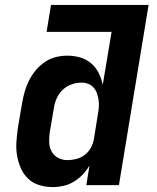

<svg xmlns="http://www.w3.org/2000/svg" viewBox="-20 -755 640 783"><path d="M196 8Q167 8 140.5 0Q114 -8 95 -26Q76 -44 65 -69Q54 -94 49.5 -121Q45 -148 47 -176.5Q49 -205 53 -234L70 -334Q74 -357 80.5 -380.5Q87 -404 98 -426Q109 -448 125 -467.5Q141 -487 162 -501.5Q183 -516 207 -522Q231 -528 254 -528Q282 -528 307.5 -520.5Q333 -513 352 -496.5Q371 -480 382.5 -457Q394 -434 399 -409L435 -625H170L188 -735H586L465 0H332L345 -80Q333 -60 317 -43Q301 -26 281 -14Q261 -2 239 3Q217 8 196 8ZM254 -102Q272 -102 290.5 -106.5Q309 -111 325 -123Q341 -135 350.5 -152.5Q360 -170 363 -188L379 -288Q382 -303 383 -318Q384 -333 382 -347Q380 -361 375.5 -374Q371 -387 362 -397.5Q353 -408 340 -413Q327 -418 312 -418Q292 -418 272 -411Q252 -404 236.5 -389.5Q221 -375 212 -355.5Q203 -336 200 -316L183 -216Q180 -196 180.5 -175.5Q181 -155 190 -138Q199 -121 216.5 -111.5Q234 -102 254 -102Z"/></svg>

Font: Iosevka XBd Ex Obl
Style: Regular
Weight: 800
Width: 7
Italic angle: -9°
Monospace: yes
Designer: Belleve Invis
Foundry: Belleve Invis
Version: Version 32.5.0; ttfautohint (v1.8.4)